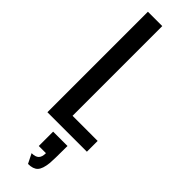

<svg xmlns="http://www.w3.org/2000/svg" viewBox="-388 -873 1182 1182"><g transform="rotate(45 203.0 -282.5)"><path d="M234.4 184.6H171.9V59.6H296.9Q296.9 181.6 293.9 210.9Q288.1 266.6 267.6 288.1Q247.6 309.6 203.1 309.6L171.9 247.1Q205.1 247.1 219.7 232.4Q234.4 217.8 234.4 184.6ZM62.5 0V-875H187.5V-93.8H406.2V0Z"/></g></svg>

Font: Oswald-Regular
Style: Regular
Weight: 400
Designer: vernon adams
Foundry: vernon adams
Version: Version 2.002; ttfautohint (v0.92.18-e454-dirty) -l 8 -r 50 